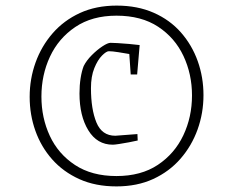

<svg xmlns="http://www.w3.org/2000/svg" viewBox="-20 -774 833 686"><path d="M397 -754Q471 -754 529 -728.5Q587 -703 626.5 -658Q666 -613 686.5 -555.5Q707 -498 707 -434Q707 -370 686 -311.5Q665 -253 625 -207Q585 -161 527.5 -134.5Q470 -108 396 -108Q321 -108 263.5 -134Q206 -160 166.5 -204.5Q127 -249 106.5 -306.5Q86 -364 86 -428Q86 -492 107 -550.5Q128 -609 168 -655Q208 -701 265.5 -727.5Q323 -754 397 -754ZM396 -718Q309 -718 249 -677.5Q189 -637 158.5 -571.5Q128 -506 128 -429Q128 -353 158 -288.5Q188 -224 248 -184.5Q308 -145 396 -145Q484 -145 544 -185Q604 -225 635 -290.5Q666 -356 666 -433Q666 -509 635.5 -574Q605 -639 545 -678.5Q485 -718 396 -718ZM375 -621Q381 -621 400 -620Q419 -619 441 -617Q463 -615 479 -613L470 -508H447L442 -581Q425 -584 403 -587.5Q381 -591 369 -591Q360 -591 344.5 -575.5Q329 -560 317 -530.5Q305 -501 305 -459Q305 -384 324.5 -336.5Q344 -289 392 -289L471 -295L472 -272Q459 -269 440.5 -265.5Q422 -262 405.5 -259.5Q389 -257 383 -257Q327 -257 295.5 -308.5Q264 -360 264 -440Q264 -469 268 -494.5Q272 -520 279 -538Q289 -558 308 -577Q327 -596 346 -608.5Q365 -621 375 -621Z"/></svg>

Font: Grenze Gotisch ExtraLight
Style: Regular
Weight: 200
Designer: Renata Polastri
Foundry: Omnibus-Type
Version: Version 1.001